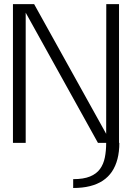

<svg xmlns="http://www.w3.org/2000/svg" viewBox="-20 -695 672 934"><path d="M336 219.5Q381.5 219.5 417.5 210.5Q453.5 201.5 480.2 183.8Q507 166 524.8 139.5Q542.5 113 551.5 78.2Q560.5 43.5 560.5 0H496.5Q496.5 39 490 71.2Q483.5 103.5 466.5 127Q449.5 150.5 418 163.5Q386.5 176.5 336 176.5ZM43 0H105V-645H98.5L456.5 0H559V-675H497L496.5 -30.5H504L146 -675H43Z"/></svg>

Font: Anybody UltraCondensed Thin Light
Style: Regular
Weight: 300
Version: Version 1.111